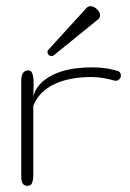

<svg xmlns="http://www.w3.org/2000/svg" viewBox="-20 -602 421 622"><path d="M361.3 -372.1Q368.2 -370.1 370.4 -364.3Q372.6 -358.4 370.8 -352.5Q369.1 -346.7 363.5 -342.8Q357.9 -338.9 349.1 -341.3Q330.1 -346.7 312.5 -349.6Q294.9 -352.5 274.9 -352.5Q241.7 -352.5 211.7 -346.9Q181.6 -341.3 157 -329.8Q132.3 -318.4 114.5 -300.5Q96.7 -282.7 87.9 -258.8V-34.2Q87.9 -21.5 84.5 -10.7Q81.1 0 68.8 0Q62 0 57.9 -2.9Q53.7 -5.9 51.8 -10.7Q49.8 -15.6 49.3 -21.7Q48.8 -27.8 48.8 -34.2V-339.8Q48.8 -346.2 49.8 -352.3Q50.8 -358.4 53.2 -363.3Q55.7 -368.2 60.3 -371.1Q64.9 -374 71.8 -374Q80.6 -374 84.2 -365Q87.9 -356 88.6 -342.8Q89.4 -329.6 88.6 -315.2Q87.9 -300.8 87.9 -290Q96.7 -319.8 118.9 -338.4Q141.1 -356.9 168.5 -366.9Q195.8 -377 224.4 -380.4Q252.9 -383.8 274.9 -383.8Q293.5 -383.8 306.9 -382.6Q320.3 -381.3 330.1 -379.6Q339.8 -377.9 347.2 -376Q354.5 -374 361.3 -372.1ZM260.7 -576.7Q266.1 -582 272.9 -582Q278.3 -582 283.9 -579.3Q289.6 -576.7 293.9 -572.5Q298.3 -568.4 301.3 -563Q304.2 -557.6 304.2 -552.2Q304.2 -544.4 296.9 -538.6L154.3 -422.9Q151.4 -420.4 147 -420.4Q141.6 -420.4 137.7 -424.1Q133.8 -427.7 133.8 -433.1Q133.8 -438 137.7 -441.9Z"/></svg>

Font: Gruppo
Style: Regular
Weight: 400
Foundry: Vernon Adams
Version: Version 1.000